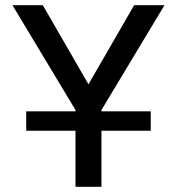

<svg xmlns="http://www.w3.org/2000/svg" viewBox="-20 -720 682 740"><path d="M271 -296 28 -700H145L321 -395L497 -700H614L371 -296V0H271ZM81 -291H561V-216H81Z"/></svg>

Font: Moderustic
Style: Regular
Weight: 400
Designer: Tural Alisoy
Foundry: TAFT Foundry
Version: Version 2.120